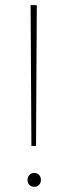

<svg xmlns="http://www.w3.org/2000/svg" viewBox="-20 -724 266 746"><path d="M102 -157 99 -704H123L120 -157ZM131.5 -44.5Q139 -37 139 -25Q139 -13 131.5 -5.5Q124 2 113 2Q102 2 94.5 -5.5Q87 -13 87 -25Q87 -37 94.5 -44.5Q102 -52 113 -52Q124 -52 131.5 -44.5Z"/></svg>

Font: Poppins Thin
Style: Regular
Weight: 250
Designer: Ninad Kale (Devanagari), Jonny Pinhorn (Latin)
Foundry: Indian Type Foundry
Version: Version 3.200;PS 1.000;hotconv 16.6.54;makeotf.lib2.5.65590